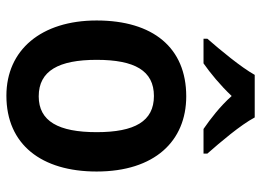

<svg xmlns="http://www.w3.org/2000/svg" viewBox="-128 -678 816 600"><g transform="rotate(90 280.0 -378.0)"><path d="M347 -766H214C190 -723 136 -658 101 -618V-606H178C208 -627 246 -658 280 -694C312 -658 351 -628 383 -606H460V-618C424 -659 371 -721 347 -766ZM516 -272C516 -453 421 -552 281 -552C129 -552 44 -448 44 -272C44 -99 136 10 279 10C432 10 516 -100 516 -272ZM167 -272C167 -391 201 -451 280 -451C359 -451 393 -391 393 -272C393 -153 359 -91 281 -91C201 -91 167 -154 167 -272Z"/></g></svg>

Font: Noto Sans Gurmukhi SemiCondensed SemiBold
Style: Regular
Weight: 600
Width: 4
Designer: Jelle Bosma - Monotype Design Team
Foundry: Monotype Imaging Inc.
Version: Version 2.004